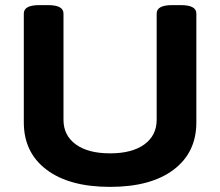

<svg xmlns="http://www.w3.org/2000/svg" viewBox="-20 -722 860 750"><path d="M410 8Q251 8 162 -59Q73 -126 73 -244V-669Q73 -702 133 -702H168Q228 -702 228 -669V-254Q228 -193 276 -158Q324 -123 410 -123Q496 -123 544 -158Q592 -193 592 -254V-669Q592 -702 652 -702H687Q747 -702 747 -669V-244Q747 -126 658 -59Q569 8 410 8Z"/></svg>

Font: Asap Expanded
Style: Bold
Weight: 700
Width: 7
Designer: Pablo Cosgaya
Foundry: Omnibus-Type
Version: Version 3.001; ttfautohint (v1.8.4.7-5d5b)